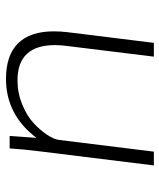

<svg xmlns="http://www.w3.org/2000/svg" viewBox="36 -578 554 667"><g transform="rotate(90 313.5 -244.0)"><path d="M253.4 12.7Q171.4 12.7 129.9 -29.3Q88.4 -71.3 88.4 -153.8Q88.4 -176.3 91.3 -201.2L128.4 -501H176.3L139.2 -199.2Q136.2 -177.2 136.2 -157.7Q136.2 -27.3 258.3 -27.3Q302.2 -27.3 342 -43.5Q381.8 -59.6 407.2 -83.3Q432.6 -106.9 448.2 -130.9Q463.9 -154.8 465.8 -173.3L506.3 -501H554.2L505.9 -109.9Q497.6 -43.9 495.1 0H451.7L458.5 -93.3Q378.4 12.7 253.4 12.7Z"/></g></svg>

Font: Muli
Style: ExtraLightItalic
Weight: 200
Italic angle: -7°
Designer: Vernon Adams
Foundry: newtypography
Version: Version 2.0; ttfautohint (v1.00rc1.2-2d82) -l 8 -r 50 -G 200